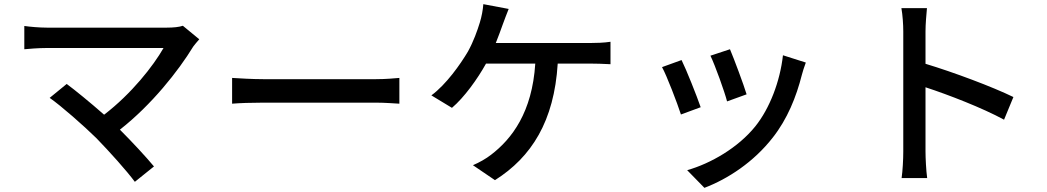

<svg xmlns="http://www.w3.org/2000/svg" viewBox="-20 -821 5040 924"><path d="M444 -156C508 -90 589 0 629 54L721 -20C681 -68 616 -138 557 -197C710 -317 838 -479 910 -597C917 -607 928 -619 939 -632L860 -697C843 -691 815 -688 783 -688C680 -688 261 -688 205 -688C171 -688 124 -692 97 -696V-584C118 -586 165 -590 205 -590C271 -590 679 -590 767 -590C718 -504 613 -370 481 -269C414 -328 339 -389 301 -417L219 -350C275 -311 384 -215 444 -156Z M1097 -446V-322C1131 -325 1191 -327 1246 -327C1339 -327 1708 -327 1790 -327C1834 -327 1880 -323 1902 -322V-446C1877 -444 1838 -440 1790 -440C1709 -440 1339 -440 1246 -440C1192 -440 1130 -444 1097 -446Z M2428 -778 2306 -801C2304 -773 2298 -741 2289 -712C2277 -673 2259 -622 2232 -573C2196 -512 2127 -414 2056 -362L2155 -302C2214 -352 2278 -441 2319 -515H2556C2541 -281 2444 -153 2343 -76C2320 -58 2287 -39 2256 -26L2362 46C2538 -65 2647 -238 2664 -515H2820C2843 -515 2884 -514 2918 -512V-620C2888 -615 2845 -614 2820 -614H2366C2379 -646 2390 -677 2399 -702C2407 -723 2418 -754 2428 -778Z M3493 -584 3399 -553C3422 -505 3467 -380 3479 -333L3573 -367C3560 -411 3511 -542 3493 -584ZM3858 -520 3748 -555C3734 -429 3684 -299 3615 -213C3532 -110 3400 -34 3287 -2L3370 83C3483 40 3607 -41 3699 -159C3769 -248 3812 -354 3839 -461C3843 -477 3849 -495 3858 -520ZM3260 -532 3166 -498C3188 -459 3240 -323 3257 -270L3352 -305C3333 -360 3283 -486 3260 -532Z M4327 -92C4327 -53 4324 1 4319 36H4442C4437 0 4434 -61 4434 -92V-401C4544 -365 4707 -302 4812 -245L4857 -354C4757 -403 4567 -474 4434 -514V-670C4434 -705 4438 -749 4441 -782H4318C4324 -748 4327 -702 4327 -670C4327 -586 4327 -156 4327 -92Z"/></svg>

Font: Noto Sans JP Medium
Style: Regular
Weight: 500
Designer: Ryoko NISHIZUKA 西塚涼子 (kana, bopomofo & ideographs); Paul D. Hunt (Latin, Greek & Cyrillic); Sandoll Communications 산돌커뮤니
Foundry: Adobe
Version: Version 2.004;hotconv 1.0.118;makeotfexe 2.5.65603